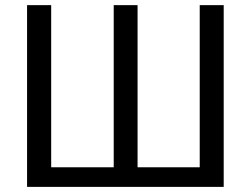

<svg xmlns="http://www.w3.org/2000/svg" viewBox="-20 -731 981 751"><path d="M180.2 -710.9V-76.7H424.8V-710.9H518.1V-76.7H761.2V-710.9H855V0H85.9V-710.9Z"/></svg>

Font: Roboto-o
Style: o-Regular
Weight: 400
Designer: Google
Version: Version 2.134; 2016; ttfautohint (v1.6)